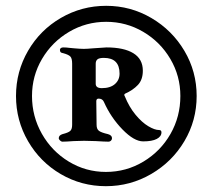

<svg xmlns="http://www.w3.org/2000/svg" viewBox="-20 -657 726 660"><path d="M35 -327Q35 -411 76.5 -482.5Q118 -554 189.5 -595.5Q261 -637 345 -637Q429 -637 500.5 -595Q572 -553 614 -482Q656 -411 656 -327Q656 -243 614 -172Q572 -101 500 -59Q428 -17 344 -17Q260 -17 189 -58.5Q118 -100 76.5 -171.5Q35 -243 35 -327ZM600 -327Q600 -396 565.5 -454.5Q531 -513 472.5 -547.5Q414 -582 345 -582Q276 -582 217.5 -547.5Q159 -513 124.5 -454.5Q90 -396 90 -327Q90 -257 124 -197Q158 -137 216.5 -101.5Q275 -66 344 -66Q414 -66 473 -101.5Q532 -137 566 -196.5Q600 -256 600 -327ZM337 -307Q332 -318 319 -318Q311 -318 311 -309L312 -228Q312 -213 320.5 -207Q329 -201 351 -196Q365 -192 365 -182Q365 -177 361.5 -173.5Q358 -170 353 -170Q341 -170 309 -172L269 -173L233 -172Q207 -170 194 -170Q191 -170 186.5 -174Q182 -178 182 -182Q182 -192 195 -196Q215 -201 221.5 -207Q228 -213 228 -228V-438Q228 -456 222 -462.5Q216 -469 198 -474Q191 -475 188.5 -477.5Q186 -480 186 -486Q186 -489 189 -491.5Q192 -494 197 -494Q208 -494 218.5 -492.5Q229 -491 234 -491Q256 -489 268 -489Q279 -489 301 -491L346 -494Q406 -494 438.5 -474Q471 -454 471 -414Q471 -383 454 -365Q437 -347 410 -335Q405 -332 409 -326Q424 -289 446 -262.5Q468 -236 490 -223Q512 -210 527 -210Q535 -210 535 -202Q535 -188 519 -179.5Q503 -171 472 -171Q441 -171 401 -212Q361 -253 337 -307ZM391 -404Q391 -458 337 -458Q321 -458 315 -453Q309 -448 309 -438V-369Q309 -354 330 -354Q359 -354 375 -368Q391 -382 391 -404Z"/></svg>

Font: EB Garamond
Style: Bold
Weight: 700
Designer: Georg Duffner and Octavio Pardo
Foundry: Georg Duffner
Version: Version 1.000; ttfautohint (v1.6)